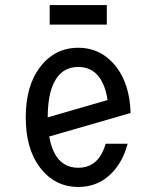

<svg xmlns="http://www.w3.org/2000/svg" viewBox="-20 -738 626 768"><path d="M490.7 -163.1Q475.6 -107.4 446.3 -68.4Q387.7 9.8 293 9.8Q198.7 9.8 139.6 -68.4Q83 -143.1 83 -268.6Q83 -394 139.6 -468.8Q198.7 -546.9 293 -546.9Q386.7 -546.9 446.3 -468.8Q499 -399.4 502.4 -286.1L176.8 -191.9Q183.1 -156.2 195.8 -129.9Q226.1 -66.9 293 -66.9Q359.9 -66.9 390.1 -129.9Q397.5 -145 402.8 -163.1ZM170.9 -268.6 410.2 -337.9Q404.3 -378.4 390.1 -407.2Q359.4 -470.2 293 -470.2Q226.6 -470.2 195.8 -407.2Q170.9 -356 170.9 -268.6ZM178.7 -639.6V-717.8H407.2V-639.6Z"/></svg>

Font: Consola Mono
Style: Book
Weight: 400
Monospace: yes
Designer: Wojciech Kalinowski "wmk69" (wmk69@o2.pl)
Foundry: Wojciech Kalinowski "wmk69" (wmk69@o2.pl)
Version: Version 2.1.0